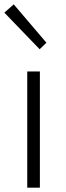

<svg xmlns="http://www.w3.org/2000/svg" viewBox="-25 -861 302 881"><path d="M100 0H158V-533H100ZM157 -635 188 -665 38 -841 -5 -803Z"/></svg>

Font: Noto Sans T Chinese Light
Style: Regular
Weight: 300
Designer: Ryoko NISHIZUKA (kana & ideographs); Paul D. Hunt (Latin, Greek & Cyrillic); Wenlong ZHANG (bopomofo); Sandoll Communica
Foundry: Adobe Systems Incorporated
Version: Version 1.000;PS 1;hotconv 1.0.78;makeotf.lib2.5.61930